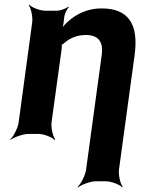

<svg xmlns="http://www.w3.org/2000/svg" viewBox="-20 -574 604 823"><path d="M348 -424C402 -424 424 -394 416 -338L349 153C346 177 327 214 313 227L315 229C330 217 368 203 392 203H433C457 203 493 217 504 229L506 227C496 214 487 177 490 153L557 -338C574 -463 537 -538 415 -538C357 -538 309 -515 274 -484C261 -473 246 -456 239 -445L243 -443C249 -454 253 -474 254 -489L255 -496C255 -510 266 -535 275 -543L273 -546C264 -537 238 -528 223 -528H175C151 -528 116 -542 105 -554L103 -552C113 -539 121 -502 118 -478L60 -50C57 -26 38 11 24 24L25 26C40 14 79 0 103 0H144C168 0 203 14 214 26L217 24C207 11 198 -26 201 -50L244 -362C245 -366 246 -383 243 -385L240 -382C242 -380 254 -387 256 -390C279 -410 309 -424 348 -424Z"/></svg>

Font: Asimov
Style: EdgeIt
Weight: 500
Designer: Google
Version: Version 2.000980: 2014